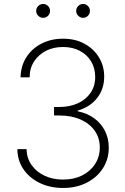

<svg xmlns="http://www.w3.org/2000/svg" viewBox="-20 -931 627 961"><path d="M295.9 9.8Q230.5 9.8 179 -15.1Q127.4 -40 97.4 -84Q67.4 -127.9 66.9 -184.6H112.8Q113.8 -139.6 137.9 -105.2Q162.1 -70.8 203.1 -51.5Q244.1 -32.2 295.4 -32.2Q350.1 -32.2 391.6 -53.2Q433.1 -74.2 456.3 -110.6Q479.5 -147 479.5 -192.4Q479.5 -240.7 453.9 -276.9Q428.2 -313 382.8 -333Q337.4 -353 276.9 -353H250.5V-395.5H276.9Q328.6 -395.5 369.1 -413.8Q409.7 -432.1 433.1 -466.1Q456.5 -500 456.5 -545.9Q456.5 -589.4 436.3 -623.3Q416 -657.2 379.6 -676.5Q343.3 -695.8 295.4 -695.8Q248 -695.8 210.4 -676.8Q172.9 -657.7 150.6 -623.5Q128.4 -589.4 128.4 -543.9H83Q84 -600.6 111.8 -644.3Q139.6 -688 187.5 -712.6Q235.4 -737.3 295.9 -737.3Q356.9 -737.3 403.1 -711.9Q449.2 -686.5 475.3 -643.8Q501.5 -601.1 501.5 -547.4Q501.5 -484.9 465.8 -439.9Q430.2 -395 368.7 -377.4V-374Q417 -364.3 451.9 -338.6Q486.8 -313 505.6 -275.4Q524.4 -237.8 524.4 -191.9Q524.4 -134.8 495.4 -89.1Q466.3 -43.5 414.6 -16.8Q362.8 9.8 295.9 9.8ZM396 -841.8Q381.8 -841.8 371.6 -852.1Q361.3 -862.3 361.3 -876.5Q361.3 -891.1 371.6 -901.1Q381.8 -911.1 396 -911.1Q410.2 -911.1 420.2 -900.9Q430.2 -890.6 430.2 -876.5Q430.2 -862.3 420.2 -852.1Q410.2 -841.8 396 -841.8ZM195.8 -841.8Q181.6 -841.8 171.4 -852.1Q161.1 -862.3 161.1 -876.5Q161.1 -891.1 171.4 -901.1Q181.6 -911.1 195.8 -911.1Q210.4 -911.1 220.5 -900.9Q230.5 -890.6 230.5 -876.5Q230.5 -862.3 220.5 -852.1Q210.4 -841.8 195.8 -841.8Z"/></svg>

Font: Inter 17pt ExtraLight
Style: Regular
Weight: 250
Version: Version 4.001;git-66647c0bb